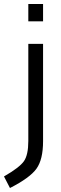

<svg xmlns="http://www.w3.org/2000/svg" viewBox="-69 -720 308 963"><path d="M73 -13V-500H147V-12Q147 80 114 126Q81 172 -19 223L-49 165Q29 120 51 88.5Q73 57 73 -13ZM73 -613V-700H147V-613Z"/></svg>

Font: Titillium Web
Style: Regular
Weight: 400
Version: Version 1.002;PS 57.000;hotconv 1.0.70;makeotf.lib2.5.55311